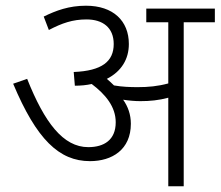

<svg xmlns="http://www.w3.org/2000/svg" viewBox="-20 -652 772 672"><path d="M438 -219C438 -251 428 -279 411 -303C430 -300 452 -298 471 -298C505 -298 536 -301 569 -310V0H623V-574H732V-622H492V-574H569V-360C532 -350 499 -347 462 -347C436 -347 407 -348 379 -353C371 -361 362 -369 354 -376C405 -402 431 -445 431 -498C431 -579 376 -632 281 -632C221 -632 176 -615 133 -594L151 -547C197 -571 234 -584 283 -584C339 -584 378 -556 378 -498C378 -437 337 -404 238 -400L242 -352C263 -352 283 -354 301 -358C350 -321 385 -278 385 -224C385 -162 344 -137 289 -137C201 -137 136 -223 75 -376L26 -359C108 -164 187 -88 295 -88C372 -88 438 -128 438 -219Z"/></svg>

Font: Noto Sans Devanagari UI Light
Style: Regular
Weight: 300
Designer: Jelle Bosma - Monotype Design Team
Foundry: Monotype Imaging Inc.
Version: Version 2.004